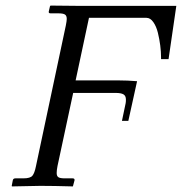

<svg xmlns="http://www.w3.org/2000/svg" viewBox="-20 -666 652 688"><path d="M611.8 -645 584 -454.1H557.1V-460.9Q557.1 -480.5 554.2 -503.2Q551.3 -525.9 545.7 -548.8Q540 -571.8 529.3 -586.9Q518.6 -602.1 504.9 -602.1H298.8L251 -377.9H403.8Q437.5 -377.9 471.2 -375L439.9 -232.9H417L430.2 -295.9Q431.2 -300.8 431.2 -309.1Q431.2 -322.8 422.4 -327.9Q413.6 -333 395 -333H242.2L186 -70.8Q183.1 -56.2 183.1 -45.9Q183.1 -34.7 189.5 -30.8Q195.8 -26.9 211.9 -26.9H240.2Q248 -26.9 247.1 -20L241.2 2Q170.9 0 125 0L22.9 2L22 0L25.9 -20Q27.3 -26.9 35.2 -26.9H64Q88.4 -26.9 96.2 -36.4Q104 -45.9 108.9 -70.8L215.8 -574.2Q219.2 -591.3 219.2 -598.1Q219.2 -609.9 212.6 -614Q206.1 -618.2 189 -618.2H161.1Q153.3 -618.2 154.8 -625L159.2 -644L161.1 -646L259.8 -645Z"/></svg>

Font: Common Serif Medium
Style: Italic
Weight: 500
Italic angle: -12°
Designer: Philipp H. Poll, Khaled Hosny
Foundry: Stefan Peev, Context Ltd.
Version: Version 1.026